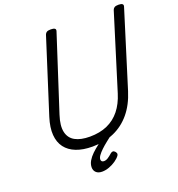

<svg xmlns="http://www.w3.org/2000/svg" viewBox="-209 -1184 1476 1595"><g transform="rotate(-20 529.5 -386.5)"><path d="M415 19Q332 19 272 -4.5Q212 -28 178 -73Q144 -118 139 -184Q134 -250 161 -336L369 -988Q374 -1002 385.5 -1008.5Q397 -1015 421 -1015Q444 -1015 455 -1008Q466 -1001 461 -985L247 -324Q218 -235 231 -177.5Q244 -120 293.5 -93Q343 -66 423 -66Q511 -66 577.5 -95.5Q644 -125 690 -182.5Q736 -240 762 -324L968 -988Q973 -1002 984.5 -1008.5Q996 -1015 1019 -1015Q1067 -1015 1058 -985L849 -313Q815 -204 753.5 -130Q692 -56 607 -18.5Q522 19 415 19ZM419 242Q385 242 366.5 224.5Q348 207 348 179Q348 150 364 122.5Q380 95 406.5 69.5Q433 44 466 19Q499 -6 534 -31L600 -32V-26Q569 -2 540 21Q511 44 488 66Q465 88 451.5 107Q438 126 438 142Q438 153 444.5 159Q451 165 463 165Q481 165 499 153.5Q517 142 538 123Q546 116 556 114.5Q566 113 576 123Q583 130 586.5 139.5Q590 149 583 160Q568 181 540.5 200Q513 219 481 230.5Q449 242 419 242Z"/></g></svg>

Font: Playwrite BE VLG
Style: Regular
Weight: 400
Designer: Veronika Burian, José Scaglione
Foundry: TypeTogether
Version: Version 1.002